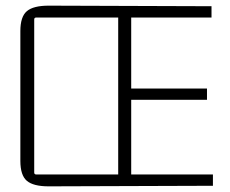

<svg xmlns="http://www.w3.org/2000/svg" viewBox="-20 -657 813 679"><path d="M733 0 152 2Q98 2 75 -17.5Q52 -37 52 -88V-547Q52 -598 75 -617.5Q98 -637 152 -637L728 -635V-595H444V-344H712V-304H444V-40H733ZM108 -40H398V-595H108Q101 -595 101 -588V-47Q101 -40 108 -40Z"/></svg>

Font: Gemunu Libre ExtraLight
Style: Regular
Weight: 200
Designer: Puspanada Ekanayake, Sola Matas, Pathum Egodawatta, Kosala Senevirathne
Foundry: mooniak
Version: Version 1.100